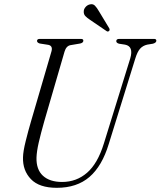

<svg xmlns="http://www.w3.org/2000/svg" viewBox="-20 -886 768 918"><path d="M476.5 -199.5 602.5 -606Q620 -664.5 578 -672.5L549 -677Q535.5 -681 536 -689.5Q536 -700 550.5 -700H716.5Q727.5 -700 727.5 -691.5Q727.5 -681.5 711 -677L683.5 -672.5Q662.5 -667.5 649.5 -652.8Q636.5 -638 626.5 -605L500 -197.5Q468 -92 407.8 -40Q347.5 12 251.5 12Q167.5 12 127.8 -29.5Q88 -71 90 -134Q90.5 -162 102.8 -211.2Q115 -260.5 128.5 -306.5L226 -640Q233.5 -666.5 211.5 -671.5L170 -678Q157 -682 157 -690.5Q157.5 -700 170 -700H367Q378.5 -700 378.5 -691.5Q378.5 -681.5 363.5 -678L316.5 -670Q296.5 -666 288.5 -639L191.5 -305.5Q174.5 -245.5 165 -203.8Q155.5 -162 154.5 -132.5Q153 -75.5 185.2 -45.8Q217.5 -16 277 -16Q345.5 -16 396.2 -60Q447 -104 476.5 -199.5ZM453.5 -831.5 502.5 -750.5Q506 -742.5 501.5 -738Q496 -733 490 -737L410 -791.5Q397 -800 388.2 -809Q379.5 -818 380.5 -832Q380.5 -842 388.8 -852Q397 -862 410 -865Q424.5 -868.5 434 -858.8Q443.5 -849 453.5 -831.5Z"/></svg>

Font: Fraunces 144pt S050 Light
Style: Italic
Weight: 300
Italic angle: -16°
Version: Version 1.000; ttfautohint (v1.8.3)